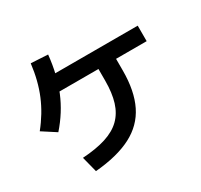

<svg xmlns="http://www.w3.org/2000/svg" viewBox="-171 -1016 1343 1286"><g transform="rotate(-30 500.0 -373.0)"><path d="M193 -72Q299 -78.6 373.2 -102.3Q447.4 -126 492.9 -170.3Q538.4 -214.6 559.4 -282.5Q580.4 -350.3 580.4 -445.3V-598.7H716.6V-445.3Q716.6 -287.3 665.1 -182.8Q613.6 -78.3 504.8 -22.2Q396 34 224 48.7ZM31.3 -370.7Q106.4 -463.7 148.9 -565.8Q191.4 -668 206.7 -795.3L337 -788Q321.6 -638 273.5 -521.2Q225.3 -404.4 136 -303ZM225.3 -535.4V-655.3H953.3V-535.4Z"/></g></svg>

Font: M PLUS 1 Thin
Style: Regular
Weight: 100
Designer: Coji Morishita
Foundry: UNDERFOREST DESIGN
Version: Version 1.001